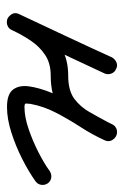

<svg xmlns="http://www.w3.org/2000/svg" viewBox="77 -407 355 549"><g transform="rotate(90 254.5 -132.5)"><path d="M177 -287Q187 -283 190.5 -273Q194 -263 190 -254Q159 -188 128 -121.5Q97 -55 66 11Q61 22 51 24Q41 26 33 22Q24 18 19.5 9Q15 0 21 -11Q39 -48 62 -79.5Q85 -111 117.5 -130.5Q150 -150 196 -150Q239 -150 262.5 -167.5Q286 -185 302 -213.5Q318 -242 336 -276Q342 -287 351.5 -289Q361 -291 369 -287Q377 -283 381.5 -274Q386 -265 381 -254Q365 -219 343 -185Q321 -151 302.5 -115.5Q284 -80 277 -42Q276 -33 276 -29Q276 -25 286 -25Q314 -25 348 -36.5Q382 -48 414.5 -64.5Q447 -81 469 -97Q469 -97 469 -97Q469 -97 469 -97Q478 -103 488 -101.5Q498 -100 504 -92Q510 -83 508.5 -73Q507 -63 499 -57Q471 -37 434.5 -18.5Q398 0 359 12.5Q320 25 286 25Q249 25 236 7.5Q223 -10 227 -38.5Q231 -67 245 -101.5Q259 -136 277.5 -170Q296 -204 312 -231.5Q328 -259 335 -275Q340 -286 350 -288Q360 -290 368 -285Q377 -281 381.5 -272Q386 -263 380 -253Q357 -210 335.5 -175.5Q314 -141 282 -120.5Q250 -100 196 -100Q161 -100 137 -84Q113 -68 96 -42.5Q79 -17 66 11Q60 22 50.5 24.5Q41 27 32 23Q24 18 19.5 9.5Q15 1 21 -11Q52 -77 83 -143Q114 -209 144 -275Q149 -284 158.5 -288Q168 -292 177 -287Z"/></g></svg>

Font: FRB American Cursive Semibold
Style: Italic
Weight: 600
Italic angle: -25°
Version: Version 2.0;Modular Font Editor K font №1